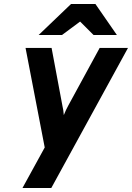

<svg xmlns="http://www.w3.org/2000/svg" viewBox="-20 -752 664 966"><path d="M93 194 205 -10 108.5 -511H239.5L294 -220Q296.5 -209.5 298.5 -196.8Q300.5 -184 301 -173Q306.5 -187 311.8 -198Q317 -209 323 -220L481.5 -511H624L238 194ZM174.5 -576 337.5 -732H460L568 -576H450.5L383 -643.5L292 -576Z"/></svg>

Font: Overpass ExtraBold
Style: Italic
Weight: 800
Italic angle: -10°
Designer: Delve Withrington, Dave Bailey, Thomas Jockin
Foundry: Delve Fonts LLC
Version: Version 4.000